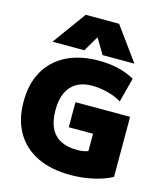

<svg xmlns="http://www.w3.org/2000/svg" viewBox="-142 -1106 1045 1222"><g transform="rotate(15 380.5 -495.0)"><path d="M438 10Q310 10 218.5 -34.5Q127 -79 78.5 -163Q30 -247 30 -365Q30 -483 77.5 -566.5Q125 -650 214 -695Q303 -740 427 -740Q496 -740 555.5 -726Q615 -712 663 -684L621 -524Q584 -547 530.5 -561Q477 -575 427 -575Q366 -575 324.5 -551Q283 -527 261.5 -480.5Q240 -434 240 -365Q240 -295 262 -248.5Q284 -202 328 -178.5Q372 -155 438 -155Q467 -155 488.5 -160Q510 -165 533 -177L510 -131V-281H350V-446H710V-50Q655 -21 584 -5.5Q513 10 438 10ZM109 -780 269 -1000H489L649 -780H439L380 -880H378L319 -780Z"/></g></svg>

Font: M PLUS 1 Black
Style: Regular
Weight: 900
Designer: Coji Morishita
Foundry: UNDERFOREST DESIGN
Version: Version 1.001